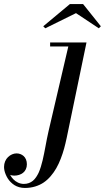

<svg xmlns="http://www.w3.org/2000/svg" viewBox="-195 -670 519 950"><path d="M181 -605 29 -530 19 -540 151 -650H216L304 -540L294 -530ZM-145 195Q-138.6 207.1 -129.2 216.9Q-119.9 226.8 -106.1 233.4Q-92.2 240 -77 240Q-63.8 240 -52.4 235.9Q-41.1 231.8 -32.4 224.6Q-23.8 217.5 -16.2 206.4Q-8.8 195.4 -3.2 183.2Q2.2 171 7.2 154.9Q12.2 138.8 15.8 123.4Q19.4 108.1 23.3 88.9Q27.2 69.8 30.2 53.2Q33.1 36.8 37.2 16.4Q41.2 -4 45 -20L143 -440H53V-460H233L135 12Q129 40.5 122.2 65.2Q115.4 89.9 105.4 115.7Q95.4 141.5 83.6 162.2Q71.8 183 55.8 201.6Q39.9 220.2 21.4 232.8Q2.9 245.4 -20.9 252.7Q-44.8 260 -72 260Q-86.8 260 -100.1 256.2Q-113.4 252.4 -123.6 245.9Q-133.8 239.4 -142.3 230.8Q-150.9 222.1 -156.8 212.5Q-162.8 202.9 -166.9 192.8Q-171.1 182.8 -173.1 173.4Q-175 164.1 -175 156Q-175 141.1 -169.6 128.3Q-164.1 115.5 -155.2 107.1Q-146.4 98.6 -135.4 93.8Q-124.4 89 -113 89Q-103.4 89 -94.4 92.3Q-85.5 95.6 -78.2 102Q-70.9 108.4 -66.4 119Q-62 129.6 -62 143Q-62 156.5 -67.1 167.3Q-72.1 178.1 -80.8 184.9Q-89.5 191.8 -100.8 195.4Q-112.1 199 -125 199Q-128.5 199 -134.8 198Q-141.1 197 -145 195Z"/></svg>

Font: Bodoni* 11
Style: Italic
Weight: 400
Italic angle: -13°
Version: Version 1.002